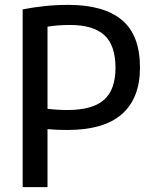

<svg xmlns="http://www.w3.org/2000/svg" viewBox="-20 -768 634 788"><path d="M73 0V-729.5Q117 -738 163.2 -743Q209.5 -748 260 -748Q406 -748 480.2 -686Q554.5 -624 554.5 -491Q554.5 -365 480.5 -299.8Q406.5 -234.5 255.5 -234.5Q213 -234.5 175 -238V0ZM257.5 -316.5Q359.5 -316.5 406.8 -358.2Q454 -400 454 -489.5Q454 -582 408.2 -623.8Q362.5 -665.5 268 -665.5Q241.5 -665.5 219 -663.8Q196.5 -662 175 -658.5V-321.5Q195 -319 215 -317.8Q235 -316.5 257.5 -316.5Z"/></svg>

Font: Encode Sans SmCnd Md
Style: Regular
Weight: 500
Width: 4
Designer: Multiple Designers
Foundry: Impallari Type
Version: Version 3.002; ttfautohint (v1.8.3) -l 8 -r 50 -G 200 -x 14 